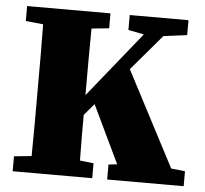

<svg xmlns="http://www.w3.org/2000/svg" viewBox="-49 -703 805 755"><g transform="rotate(5 354.0 -326.0)"><path d="M433 -593V-652H665V-593L572 -581L452 -440L648 -65L703 -59V0H401V-59L435 -63L326 -291L287 -245Q287 -200 287 -155Q287 -110 288 -65L342 -59V0H28V-59L97 -66Q98 -126 98 -187.5Q98 -249 98 -310V-342Q98 -403 98 -464Q98 -525 97 -586L28 -593V-652H357V-593L288 -586Q287 -526 287 -465Q287 -404 287 -342V-323L495 -581Z"/></g></svg>

Font: Source Serif Pro Black
Style: Regular
Weight: 900
Designer: Frank Grießhammer
Foundry: Adobe Systems Incorporated
Version: Version 3.001;hotconv 1.0.111;makeotfexe 2.5.65597